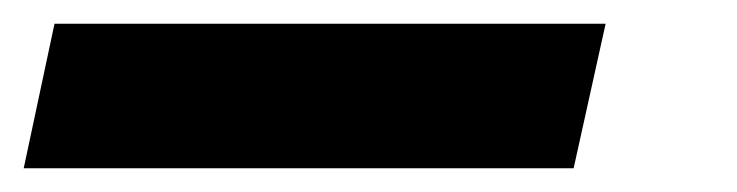

<svg xmlns="http://www.w3.org/2000/svg" viewBox="-56 4 622 162"><path d="M-36 146 -10 24H455L428 146Z"/></svg>

Font: Ysabeau Office Black
Style: Italic
Weight: 900
Italic angle: -12°
Designer: Christian Thalmann (Catharsis Fonts)
Version: Version 2.001;gftools[0.9.30]; featfreeze: tnum,lnum,ss02